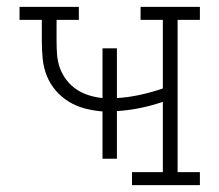

<svg xmlns="http://www.w3.org/2000/svg" viewBox="-20 -540 640 560"><path d="M365 0V-38H455V-243Q423 -232 389 -225Q355 -218 321 -216V-77H279V-215Q253 -217 228 -223.5Q203 -230 181.5 -243Q160 -256 143 -275.5Q126 -295 116.5 -319Q107 -343 104.5 -368.5Q102 -394 102 -420V-482H37V-520H210V-482H145V-420Q145 -400 146.5 -380Q148 -360 155 -341Q162 -322 174.5 -306Q187 -290 203.5 -279Q220 -268 239.5 -262Q259 -256 279 -254V-399H321V-254Q355 -256 389 -263.5Q423 -271 455 -282V-482H390V-520H563V-482H498V-38H563V0Z"/></svg>

Font: Iosevka Etoile Extralight
Style: Regular
Weight: 200
Designer: Belleve Invis
Foundry: Belleve Invis
Version: Version 22.1.2; ttfautohint (v1.8.4)